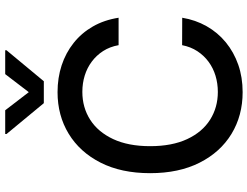

<svg xmlns="http://www.w3.org/2000/svg" viewBox="-132 -858 998 775"><g transform="rotate(-90 367.5 -470.0)"><path d="M683.9 -490.8H573.2Q566.8 -526.3 549.4 -553.3Q532 -580.3 506.7 -599.1Q481.5 -617.9 450.5 -627.5Q419.4 -637.1 384.6 -637.1Q321.7 -637.1 272.2 -605.5Q222.7 -573.9 194.1 -512.8Q165.5 -451.7 165.5 -363.6Q165.5 -274.9 194.1 -213.8Q222.7 -152.7 272.4 -121.4Q322.1 -90.2 384.2 -90.2Q418.7 -90.2 449.8 -99.6Q480.8 -109 506 -127.5Q531.2 -146 548.8 -172.8Q566.4 -199.6 573.2 -234.4L683.9 -234Q675.1 -180.4 649.7 -135.5Q624.3 -90.6 584.7 -58.1Q545.1 -25.6 494.3 -7.8Q443.5 9.9 383.5 9.9Q289.1 9.9 215.2 -35Q141.3 -79.9 98.9 -163.7Q56.5 -247.5 56.5 -363.6Q56.5 -480.1 99.1 -563.7Q141.7 -647.4 215.6 -692.3Q289.4 -737.2 383.5 -737.2Q441.4 -737.2 491.7 -720.7Q541.9 -704.2 582 -672.4Q622.2 -640.6 648.4 -595Q674.7 -549.4 683.9 -490.8ZM310.4 -948.5 383.5 -853.3 456.3 -948.5H552.6V-943.2L427.6 -792.6H339.1L214.5 -943.2V-948.5Z"/></g></svg>

Font: InterMG Medium
Style: Regular
Weight: 500
Designer: Rasmus Andersson
Foundry: rsms
Version: Version 3.019;December 26, 2023;FontCreator 15.0.0.2955 64-b